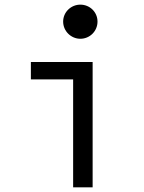

<svg xmlns="http://www.w3.org/2000/svg" viewBox="-20 -807 620 827"><path d="M379 -540H113V-465H295V0H379ZM252 -714C252 -673 286 -640 326 -640C367 -640 400 -673 400 -714C400 -755 367 -787 326 -787C286 -787 252 -755 252 -714Z"/></svg>

Font: CommitMono-dimboump
Style: Regular
Weight: 400
Monospace: yes
Designer: Eigil Nikolajsen
Foundry: Eigil Nikolajsen
Version: Version 1.143